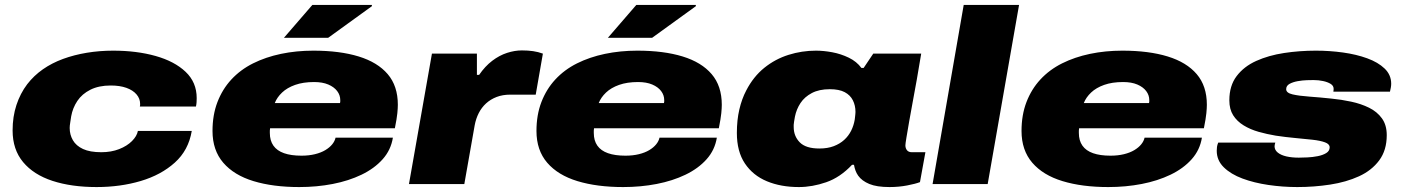

<svg xmlns="http://www.w3.org/2000/svg" viewBox="-20 -745 5681 777"><path d="M371 12Q269 12 192.5 -13Q116 -38 73.5 -89Q31 -140 31 -217Q31 -273 46.5 -320Q62 -367 90 -404Q117 -439 153.5 -464.5Q190 -490 235 -506.5Q280 -523 331.5 -531.5Q383 -540 438 -540Q533 -540 609.5 -518.5Q686 -497 731 -454.5Q776 -412 776 -348Q776 -340 775.5 -331.5Q775 -323 773 -314H546Q547 -317 547 -319.5Q547 -322 547 -325Q547 -346 532.5 -363Q518 -380 491.5 -389.5Q465 -399 428 -399Q380 -399 346 -382Q312 -365 293 -336.5Q274 -308 268 -274Q266 -260 264.5 -251Q263 -242 262.5 -237Q262 -232 262 -227Q262 -200 275 -177.5Q288 -155 316 -142Q344 -129 390 -129Q430 -129 462 -141.5Q494 -154 514 -174Q534 -194 538 -215H756Q743 -137 687.5 -87Q632 -37 549.5 -12.5Q467 12 371 12Z M1191 12Q1085 12 1006 -12Q927 -36 883.5 -86.5Q840 -137 840 -215Q840 -280 860 -332Q880 -384 916 -423Q953 -463 1004 -488.5Q1055 -514 1117 -527Q1179 -540 1248 -540Q1355 -540 1431.5 -516.5Q1508 -493 1549 -445Q1590 -397 1590 -321Q1590 -308 1588 -287Q1586 -266 1578 -226H1073Q1072 -221 1072 -216.5Q1072 -212 1072 -207Q1072 -176 1086.5 -155.5Q1101 -135 1129.5 -125Q1158 -115 1200 -115Q1230 -115 1254.5 -121Q1279 -127 1296.5 -137.5Q1314 -148 1324.5 -161Q1335 -174 1338 -188H1570Q1562 -138 1528.5 -100.5Q1495 -63 1443 -38Q1391 -13 1326.5 -0.5Q1262 12 1191 12ZM1092 -328H1356Q1357 -331 1357 -334Q1357 -337 1357 -340Q1357 -360 1344.5 -376.5Q1332 -393 1308.5 -403Q1285 -413 1251 -413Q1207 -413 1174.5 -401.5Q1142 -390 1121.5 -370.5Q1101 -351 1092 -328ZM1129 -592 1244 -725H1485V-720L1308 -592Z M1635 0 1728 -528H1910V-442H1919Q1943 -477 1972 -499Q2001 -521 2032 -531Q2063 -541 2092 -541Q2117 -541 2137.5 -538Q2158 -535 2177 -528L2148 -362H2045Q2014 -362 1989.5 -352.5Q1965 -343 1947 -326.5Q1929 -310 1917.5 -287.5Q1906 -265 1901 -238L1859 0Z M2502 12Q2396 12 2317 -12Q2238 -36 2194.5 -86.5Q2151 -137 2151 -215Q2151 -280 2171 -332Q2191 -384 2227 -423Q2264 -463 2315 -488.5Q2366 -514 2428 -527Q2490 -540 2559 -540Q2666 -540 2742.5 -516.5Q2819 -493 2860 -445Q2901 -397 2901 -321Q2901 -308 2899 -287Q2897 -266 2889 -226H2384Q2383 -221 2383 -216.5Q2383 -212 2383 -207Q2383 -176 2397.5 -155.5Q2412 -135 2440.5 -125Q2469 -115 2511 -115Q2541 -115 2565.5 -121Q2590 -127 2607.5 -137.5Q2625 -148 2635.5 -161Q2646 -174 2649 -188H2881Q2873 -138 2839.5 -100.5Q2806 -63 2754 -38Q2702 -13 2637.5 -0.5Q2573 12 2502 12ZM2403 -328H2667Q2668 -331 2668 -334Q2668 -337 2668 -340Q2668 -360 2655.5 -376.5Q2643 -393 2619.5 -403Q2596 -413 2562 -413Q2518 -413 2485.5 -401.5Q2453 -390 2432.5 -370.5Q2412 -351 2403 -328ZM2440 -592 2555 -725H2796V-720L2619 -592Z M3213 12Q3140 12 3083.5 -11.5Q3027 -35 2994.5 -83.5Q2962 -132 2962 -207Q2962 -259 2972 -302Q2982 -345 3000 -379Q3029 -435 3073 -470.5Q3117 -506 3171 -523Q3225 -540 3282 -540Q3313 -540 3348 -533.5Q3383 -527 3415 -511.5Q3447 -496 3466 -470H3475L3514 -528H3708L3690 -422Q3689 -418 3684.5 -392Q3680 -366 3673 -329Q3666 -292 3659.5 -254.5Q3653 -217 3648.5 -190Q3644 -163 3644 -157Q3644 -145 3650.5 -137Q3657 -129 3670 -129H3725L3703 -8Q3685 -1 3651 5.5Q3617 12 3580 12Q3528 12 3498 -0.5Q3468 -13 3453 -34Q3446 -44 3442 -55Q3438 -66 3436 -78H3428Q3380 -27 3323.5 -7.5Q3267 12 3213 12ZM3296 -144Q3329 -144 3354 -153.5Q3379 -163 3396.5 -179Q3414 -195 3424.5 -216Q3435 -237 3439 -261Q3440 -269 3440.5 -274Q3441 -279 3441.5 -283.5Q3442 -288 3442 -292Q3442 -318 3431.5 -339Q3421 -360 3398.5 -372Q3376 -384 3338 -384Q3295 -384 3265.5 -368.5Q3236 -353 3219.5 -328Q3203 -303 3197 -273Q3195 -260 3193.5 -252.5Q3192 -245 3192 -240Q3192 -235 3192 -231Q3192 -194 3216.5 -169Q3241 -144 3296 -144Z M3754 0 3880 -725H4104L3977 0Z M4465 12Q4359 12 4280 -12Q4201 -36 4157.5 -86.5Q4114 -137 4114 -215Q4114 -280 4134 -332Q4154 -384 4190 -423Q4227 -463 4278 -488.5Q4329 -514 4391 -527Q4453 -540 4522 -540Q4629 -540 4705.5 -516.5Q4782 -493 4823 -445Q4864 -397 4864 -321Q4864 -308 4862 -287Q4860 -266 4852 -226H4347Q4346 -221 4346 -216.5Q4346 -212 4346 -207Q4346 -176 4360.5 -155.5Q4375 -135 4403.5 -125Q4432 -115 4474 -115Q4504 -115 4528.5 -121Q4553 -127 4570.5 -137.5Q4588 -148 4598.5 -161Q4609 -174 4612 -188H4844Q4836 -138 4802.5 -100.5Q4769 -63 4717 -38Q4665 -13 4600.5 -0.5Q4536 12 4465 12ZM4366 -328H4630Q4631 -331 4631 -334Q4631 -337 4631 -340Q4631 -360 4618.5 -376.5Q4606 -393 4582.5 -403Q4559 -413 4525 -413Q4481 -413 4448.5 -401.5Q4416 -390 4395.5 -370.5Q4375 -351 4366 -328Z M5230 12Q5171 12 5113 3.5Q5055 -5 5008 -22.5Q4961 -40 4932.5 -68Q4904 -96 4904 -135Q4904 -143 4905 -150.5Q4906 -158 4910 -168H5141Q5140 -164 5139 -160.5Q5138 -157 5138 -153Q5138 -138 5151 -127.5Q5164 -117 5186 -112Q5208 -107 5236 -107Q5250 -107 5271 -108Q5292 -109 5312.5 -113Q5333 -117 5347 -125.5Q5361 -134 5361 -149Q5361 -162 5342 -169Q5323 -176 5291.5 -179.5Q5260 -183 5221.5 -186.5Q5183 -190 5143 -196Q5107 -202 5073.5 -211.5Q5040 -221 5013 -237.5Q4986 -254 4970.5 -278.5Q4955 -303 4955 -339Q4955 -398 4984.5 -437Q5014 -476 5064 -498.5Q5114 -521 5176.5 -530.5Q5239 -540 5305 -540Q5361 -540 5415 -532.5Q5469 -525 5513 -509Q5557 -493 5583.5 -467.5Q5610 -442 5610 -406Q5610 -399 5608.5 -390.5Q5607 -382 5605 -374H5376Q5377 -381 5377 -383Q5377 -385 5377 -386Q5377 -398 5365 -405.5Q5353 -413 5334.5 -417Q5316 -421 5296 -421Q5287 -421 5269 -420.5Q5251 -420 5231.5 -416.5Q5212 -413 5198.5 -405.5Q5185 -398 5185 -384Q5185 -369 5211 -363Q5237 -357 5279 -354Q5321 -351 5368 -346Q5409 -342 5448.5 -333.5Q5488 -325 5520.5 -309Q5553 -293 5572.5 -266Q5592 -239 5592 -198Q5592 -137 5561.5 -96Q5531 -55 5479.5 -31.5Q5428 -8 5363 2Q5298 12 5230 12Z"/></svg>

Font: Archivo Expanded Black
Style: Italic
Weight: 900
Width: 7
Italic angle: -10°
Designer: Hector Gatti
Foundry: Omnibus-Type
Version: Version 2.001